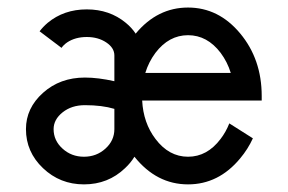

<svg xmlns="http://www.w3.org/2000/svg" viewBox="-20 -479 763 509"><path d="M202.6 -63.5Q235.8 -63.5 259.5 -85Q283.2 -106.4 283.2 -136.7V-190.4Q250.5 -200.2 205.1 -200.2Q169.9 -200.2 146 -181.2Q122.1 -162.1 122.1 -136.7Q122.1 -106.4 145.8 -85Q169.4 -63.5 202.6 -63.5ZM591.8 -285.6Q583 -314.5 564.9 -338.9Q529.3 -385.7 478.5 -385.7Q427.7 -385.7 392.1 -338.9Q374 -314.5 365.2 -285.6ZM478.5 9.8Q395 9.8 336.4 -63.5Q326.7 -47.4 311.5 -33.2Q266.6 9.8 202.6 9.8Q139.2 9.8 94 -33.2Q48.8 -76.2 48.8 -136.7Q48.8 -192.4 94 -232.9Q139.2 -273.4 205.1 -273.4Q240.2 -273.4 283.2 -263.7V-332Q283.2 -352.1 261.7 -366.5Q240.2 -380.9 210 -380.9Q179.7 -380.9 158.2 -366.7Q148.4 -359.9 143.1 -352.1L85 -396Q93.8 -407.7 106.4 -418.5Q149.4 -454.1 210 -454.1Q270.5 -454.1 313.5 -418.5Q329.6 -405.3 339.8 -389.6L340.3 -390.6Q397.5 -459 478.5 -459Q559.6 -459 616.7 -390.4Q673.8 -321.8 673.8 -224.6V-212.4H356.9Q359.9 -153.3 392.1 -110.8Q427.7 -63.5 478.5 -63.5Q529.3 -63.5 564.9 -110.8Q579.1 -129.4 587.9 -151.9L650.4 -112.3Q637.2 -83.5 616.7 -59.1Q559.6 9.8 478.5 9.8Z"/></svg>

Font: Catrinity
Style: Regular
Weight: 400
Designer: Alexander Lange
Foundry: High-Logic / Made with FontCreator
Version: Version 2.090;May 20, 2024;FontCreator 15.0.0.2974 64-bit